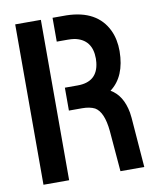

<svg xmlns="http://www.w3.org/2000/svg" viewBox="-79 -745 652 806"><g transform="rotate(-10 247.0 -342.0)"><path d="M41 0V-683.6H150.4V0ZM200.2 -288.1V-385.7H254.9Q339.8 -385.7 348.6 -466.8Q349.6 -475.6 349.6 -483.4Q349.6 -565.4 275.4 -580.1Q261.7 -582 247.1 -582H200.2V-683.6H259.8Q389.6 -680.7 434.6 -586.9Q453.1 -547.9 453.1 -497.1Q452.1 -388.7 386.7 -339.8Q437.5 -310.5 451.2 -235.4Q453.1 -222.7 454.1 -211.9L470.7 0H369.1L354.5 -173.8Q346.7 -255.9 310.5 -277.3Q289.1 -288.1 256.8 -288.1Z"/></g></svg>

Font: Post No Bills Colombo
Style: Bold
Weight: 800
Designer: Kosala Senevirathne, Siva Puranthara, Lasantha Premarathna, Tharique Azeez
Foundry: Mooniak
Version: Version 1.220 ; ttfautohint (v1.5)